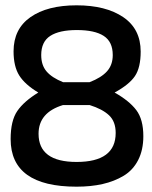

<svg xmlns="http://www.w3.org/2000/svg" viewBox="-20 -691 570 722"><path d="M509 -497Q509 -437 487.5 -405Q466 -373 411 -343Q466 -312 492.5 -277Q519 -242 519 -179Q519 -127 499.5 -89Q480 -51 445 -30Q410 -9 366 1Q322 11 268 11Q20 11 20 -168Q20 -237 45 -273.5Q70 -310 124 -343Q74 -373 52.5 -407Q31 -441 31 -498Q31 -582 94.5 -626.5Q158 -671 268 -671Q378 -671 443.5 -626.5Q509 -582 509 -497ZM268 -82Q415 -82 415 -191Q415 -234 390 -257.5Q365 -281 317 -296H217Q125 -268 125 -188Q125 -82 268 -82ZM269 -578Q203 -578 169 -556Q135 -534 135 -484Q135 -446 155 -422.5Q175 -399 217 -382H317Q361 -399 382.5 -423Q404 -447 404 -484Q404 -534 370 -556Q336 -578 269 -578Z"/></svg>

Font: TypoPRO Titillium Text
Style: 600 wt
Weight: 600
Designer: Accademia di Belle Arti di Urbino and others
Foundry: Accademia di Belle Arti di Urbino and others.
Version: Version 25.000